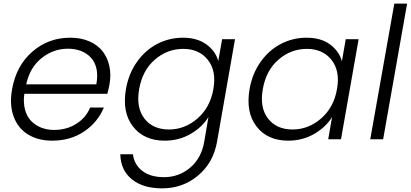

<svg xmlns="http://www.w3.org/2000/svg" viewBox="-20 -760 2242 1048"><path d="M351.1 -494.1Q271.5 -494.1 207.3 -443.1Q143.1 -392.1 123 -299.8H505.9Q514.6 -348.6 506.6 -385Q498.5 -421.4 476.1 -445.6Q453.6 -469.7 421.6 -481.9Q389.6 -494.1 351.1 -494.1ZM546.9 -172.9Q513.2 -92.3 439 -42.2Q364.7 7.8 265.1 7.8Q188 7.8 133.1 -25.9Q78.1 -59.6 54.4 -124Q30.8 -188.5 45.9 -272.9Q68.8 -401.9 156.5 -478Q244.1 -554.2 363.8 -554.2Q422.4 -554.2 468 -534.2Q513.7 -514.2 540.3 -479.7Q566.9 -445.3 576.9 -399.4Q586.9 -353.5 578.1 -301.8Q574.2 -279.3 565.9 -248H112.8Q106.4 -201.2 116.2 -163.1Q126 -125 148.9 -100.8Q171.9 -76.7 204.1 -63.7Q236.3 -50.8 274.9 -50.8Q343.8 -50.8 396.2 -84Q448.7 -117.2 472.2 -172.9Z M667.5 -273.9Q682.1 -357.9 727.5 -422.1Q772.9 -486.3 838.4 -520.3Q903.8 -554.2 978.5 -554.2Q1055.7 -554.2 1106 -518.1Q1156.2 -481.9 1171.4 -426.8L1192.4 -545.9H1262.7L1164.6 14.2Q1144.5 127.9 1061.3 198Q978 268.1 864.7 268.1Q759.8 268.1 699 218Q638.2 168 636.7 82H705.6Q712.9 139.2 757.1 173.1Q801.3 207 875.5 207Q956.1 207 1017.3 155.8Q1078.6 104.5 1094.7 14.2L1117.7 -121.1Q1083.5 -65.4 1020 -28.8Q956.5 7.8 879.4 7.8Q765.6 7.8 705.6 -69.8Q645.5 -147.5 667.5 -273.9ZM1144.5 -272.9Q1162.6 -372.6 1114.7 -432.9Q1066.9 -493.2 980.5 -493.2Q892.6 -493.2 825 -434.3Q757.3 -375.5 739.7 -273.9Q721.7 -172.9 768.1 -113Q814.5 -53.2 902.3 -53.2Q988.8 -53.2 1057.9 -113.3Q1127 -173.3 1144.5 -272.9Z M1342.3 -273.9Q1356.9 -357.9 1402.3 -422.1Q1447.8 -486.3 1513.2 -520.3Q1578.6 -554.2 1653.3 -554.2Q1731.4 -554.2 1781 -517.8Q1830.6 -481.4 1846.2 -425.8L1867.2 -545.9H1937.5L1841.3 0H1771.5L1792.5 -121.1Q1758.3 -65.4 1694.6 -28.8Q1630.9 7.8 1553.2 7.8Q1439.9 7.8 1380.1 -69.8Q1320.3 -147.5 1342.3 -273.9ZM1819.3 -272.9Q1837.4 -372.6 1789.6 -432.9Q1741.7 -493.2 1655.3 -493.2Q1567.4 -493.2 1499.8 -434.3Q1432.1 -375.5 1414.6 -273.9Q1396.5 -172.9 1442.9 -113Q1489.3 -53.2 1577.1 -53.2Q1663.6 -53.2 1732.7 -113.3Q1801.8 -173.3 1819.3 -272.9Z M2001 0 2132.3 -740.2H2202.1L2071.3 0Z"/></svg>

Font: SVN-Poppins Light
Style: Italic
Weight: 300
Italic angle: -10°
Designer: Ninad Kale (Devanagari), Jonny Pinhorn (Latin)
Foundry: Indian Type Foundry
Version: Version 3.002 2017